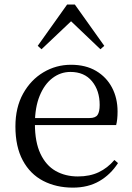

<svg xmlns="http://www.w3.org/2000/svg" viewBox="-20 -818 587 852"><path d="M303.3 14.6Q229.5 14.6 171.6 -15.4Q113.7 -45.5 81.1 -106.2Q48.4 -167 48.4 -256.8Q48.4 -341.1 82.5 -402.5Q116.6 -463.8 172.8 -497.2Q229 -530.6 294.9 -530.6Q360.2 -530.6 406.4 -503.3Q452.6 -475.9 477.1 -429.2Q501.7 -382.4 501.7 -323.2Q501.7 -286.8 495.4 -262.9H86.6V-294.2H377.3Q403.6 -294.2 413 -308.2Q422.3 -322.1 422.3 -352.3Q422.3 -416.2 388.2 -457.5Q354.2 -498.8 292.6 -498.8Q248.8 -498.8 213 -471.6Q177.1 -444.5 156 -392.8Q134.9 -341.2 134.9 -268.7Q134.9 -188 159.4 -135.9Q183.9 -83.8 226.9 -59.4Q270 -35 325.5 -35Q378.5 -35 417.8 -53.7Q457.2 -72.3 487.7 -108.1L503.6 -94.3Q471 -43.5 421 -14.4Q371 14.6 303.3 14.6ZM425.7 -599.4 268.2 -749.5H322.7L164.2 -599.4L147.4 -614.6L277.8 -797.8H312.2L442.7 -614.6Z"/></svg>

Font: Noto Serif TC
Style: Regular
Weight: 200
Designer: Ryoko NISHIZUKA 西塚涼子 (kana & ideographs); Frank Grießhammer (Latin, Greek & Cyrillic); Wenlong ZHANG 张文龙 (bopomofo); San
Foundry: Adobe
Version: Version 2.001;hotconv 1.1.0;makeotfexe 2.6.0